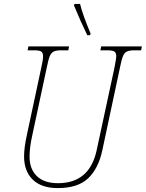

<svg xmlns="http://www.w3.org/2000/svg" viewBox="-20 -951 745 981"><path d="M103 -152Q103 -196 117 -260L191 -606Q200 -645 200 -663Q200 -682 190 -688Q180 -694 154 -694H121L125 -714H333L329 -694H294Q268 -694 255 -688Q242 -682 234.5 -664.5Q227 -647 219 -606L145 -260Q131 -198 131 -151Q131 -87 168.5 -51Q206 -15 276 -15Q438 -15 474 -184L565 -606Q574 -653 574 -663Q574 -682 564 -688Q554 -694 528 -694H493L497 -714H705L701 -694H668Q642 -694 629 -688Q616 -682 608.5 -664.5Q601 -647 593 -606L503 -184Q483 -90 430.5 -40Q378 10 275 10Q192 10 147.5 -33Q103 -76 103 -152ZM358 -923 361 -931H389Q401 -880 443 -779L440 -771H426Q391 -843 358 -923Z"/></svg>

Font: Noto Serif NarrowThin
Style: Italic
Weight: 250
Width: 4
Italic angle: -12°
Designer: Monotype Design Team
Foundry: Monotype Imaging Inc.
Version: Version 1.001